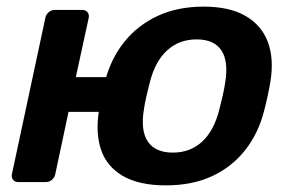

<svg xmlns="http://www.w3.org/2000/svg" viewBox="-20 -550 882 580"><path d="M344 -212H187L147 -24Q145 -14 137 -7Q129 0 118 0H35Q25 0 19.5 -7Q14 -14 16 -24L117 -496Q119 -506 127 -513Q135 -520 145 -520H228Q239 -520 244.5 -513Q250 -506 248 -496L209 -317H366ZM481 10Q401 10 352 -18Q303 -46 285.5 -97Q268 -148 279 -216Q281 -234 287 -260Q293 -286 297 -304Q315 -373 355.5 -423.5Q396 -474 456.5 -502Q517 -530 595 -530Q673 -530 721.5 -502Q770 -474 789 -423.5Q808 -373 797 -304Q794 -286 788.5 -260Q783 -234 778 -216Q761 -148 721 -97Q681 -46 621 -18Q561 10 481 10ZM502 -89Q555 -89 591 -122.5Q627 -156 643 -221Q647 -236 652.5 -260Q658 -284 660 -299Q671 -364 649 -397.5Q627 -431 574 -431Q521 -431 484.5 -397.5Q448 -364 432 -299Q428 -284 422.5 -260Q417 -236 415 -221Q404 -156 426.5 -122.5Q449 -89 502 -89Z"/></svg>

Font: Rubik Light Medium
Style: Italic
Weight: 500
Italic angle: -12°
Version: Version 2.104